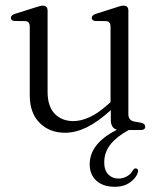

<svg xmlns="http://www.w3.org/2000/svg" viewBox="-20 -474 577 700"><path d="M88.5 -126.5V-377Q88.5 -395.5 73 -397L32.5 -397.5Q19.5 -399 19.5 -409Q19.5 -418.5 34.5 -423.5L107.5 -446.5Q128.5 -453.5 136 -453.5Q153.5 -453.5 153.5 -435V-139.5Q153.5 -86 179.5 -59.2Q205.5 -32.5 247.5 -32.5Q275.5 -32.5 307 -47Q338.5 -61.5 374.5 -94L383 -101.5V-377Q383 -395.5 367.5 -397L327.5 -397.5Q314.5 -399 314.5 -409Q314.5 -418.5 329.5 -423.5L402 -446.5Q412 -450 418.8 -451.8Q425.5 -453.5 430.5 -453.5Q448 -453.5 448 -435V-57.5Q448 -35.5 469 -31L495 -26.5Q509.5 -22.5 509.5 -12.5Q509.5 0 493 0H449.5Q406 23.5 383 52.2Q360 81 360 118Q360 147 374.8 162Q389.5 177 412 177Q428 177 442.2 169.2Q456.5 161.5 464.5 147Q469.5 139 476 140Q486 142 482.5 154.5Q477.5 173.5 455.2 190.2Q433 207 398.5 207Q356 207 331.5 184.8Q307 162.5 307 125Q307 49 406.5 -1Q384 -6.5 384 -38V-72.5Q336 -29 295.8 -9.5Q255.5 10 217 10Q160.5 10 124.5 -26Q88.5 -62 88.5 -126.5Z"/></svg>

Font: Fraunces 72pt Soft Light
Style: Regular
Weight: 300
Version: Version 1.000;[b76b70a41]